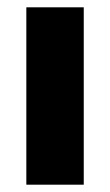

<svg xmlns="http://www.w3.org/2000/svg" viewBox="-20 -505 301 525"><path d="M209 0V-485H52V0Z"/></svg>

Font: Catamaran ExtraBold
Style: Regular
Weight: 800
Designer: Pria Ravichandran
Version: Version 2.000